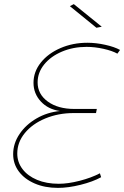

<svg xmlns="http://www.w3.org/2000/svg" viewBox="-20 -911 604 934"><path d="M339 -891 475 -781 449 -776 320 -881ZM564 -668 551 -650Q526 -664 483.5 -673.5Q441 -683 401 -683Q336 -683 281.5 -660Q227 -637 195 -597.5Q163 -558 163 -510Q163 -453 212.5 -417Q262 -381 342 -381H451L447 -361H338Q264 -361 201 -335Q138 -309 101 -264Q64 -219 64 -164Q64 -122 89.5 -88.5Q115 -55 160.5 -36Q206 -17 266 -17Q311 -17 367.5 -31.5Q424 -46 466 -68L472 -49Q432 -27 372 -12Q312 3 262 3Q198 3 148.5 -18.5Q99 -40 71.5 -77Q44 -114 44 -161Q44 -213 75 -259Q106 -305 158 -335Q210 -365 272 -371Q214 -379 178.5 -417.5Q143 -456 143 -508Q143 -562 178.5 -606.5Q214 -651 274 -677Q334 -703 405 -703Q447 -703 492 -693Q537 -683 564 -668Z"/></svg>

Font: TypoPRO Montserrat Alternates
Style: Italic
Weight: 250
Italic angle: -11.3°
Designer: Julieta Ulanovsky
Foundry: Julieta Ulanovsky
Version: Version 6.001